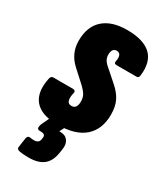

<svg xmlns="http://www.w3.org/2000/svg" viewBox="-177 -573 713 836"><g transform="rotate(30 179.0 -155.0)"><path d="M150 6Q68 6 34.5 -34Q1 -74 17 -149Q20 -163 32 -163H130Q137 -163 140.5 -159Q144 -155 142 -149Q136 -122 140.5 -108.5Q145 -95 161 -95Q175 -95 181.5 -104.5Q188 -114 188 -132Q188 -151 180.5 -164.5Q173 -178 153 -197L95 -250Q71 -272 59 -298.5Q47 -325 47 -357Q47 -428 88.5 -465.5Q130 -503 207 -503Q290 -503 327.5 -467.5Q365 -432 356 -361Q355 -347 343 -347H243Q229 -347 232 -361Q236 -381 231 -391.5Q226 -402 213 -402Q201 -402 195 -393.5Q189 -385 189 -369Q189 -356 194.5 -345Q200 -334 214 -322L272 -271Q303 -244 316.5 -216Q330 -188 330 -148Q330 -74 284.5 -34Q239 6 150 6ZM112 193Q82 193 64 189Q51 186 52 175L59 127Q62 113 73 114Q79 115 84 115.5Q89 116 94 116Q119 116 122 96L123 88Q125 78 120 73Q115 68 101 68H96Q82 68 84 54Q85 44 89 37L124 -37Q131 -51 141 -51H196Q212 -51 204 -37L171 27H177Q202 27 214.5 44Q227 61 222 89L219 109Q212 152 186 172.5Q160 193 112 193Z"/></g></svg>

Font: Sofia Sans Extra Condensed Black
Style: Italic
Weight: 900
Italic angle: -9°
Version: Version 4.100